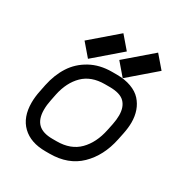

<svg xmlns="http://www.w3.org/2000/svg" viewBox="-169 -844 938 985"><g transform="rotate(30 300.0 -351.0)"><path d="M357.4 -438.5H329.6Q249 -438.5 201.9 -392.1Q154.8 -345.7 138.2 -266.6L130.4 -227.5Q124 -197.3 124 -168.9Q124 -114.7 151.4 -87.9Q178.7 -61 236.8 -61H261.7Q344.7 -61 393.1 -109.9Q441.4 -158.7 458.5 -241.7L466.8 -281.7Q472.7 -311.5 472.7 -335.9Q472.7 -385.3 446.3 -411.9Q419.9 -438.5 357.4 -438.5ZM545.9 -335.9Q545.9 -305.2 538.1 -267.1L529.8 -227.1Q507.3 -119.1 439.7 -53.5Q372.1 12.2 261.7 12.2H236.8Q149.4 12.2 100.1 -35.2Q50.8 -82.5 50.8 -168.9Q50.8 -203.1 59.1 -242.2L66.9 -281.2Q81.1 -349.1 113.8 -399.9Q146.5 -450.7 201.9 -481.2Q257.3 -511.7 329.6 -511.7H357.4Q405.8 -511.7 442.9 -498Q480 -484.4 502 -460.2Q523.9 -436 534.9 -404.8Q545.9 -373.5 545.9 -335.9ZM393.1 -510.7 331.1 -583 484.9 -715.3 546.9 -643.1ZM189 -507.8 127 -580.1 280.8 -712.4 342.8 -640.1Z"/></g></svg>

Font: Anka/Coder
Style: Italic
Weight: 400
Italic angle: -12°
Monospace: yes
Version: Version 001.100